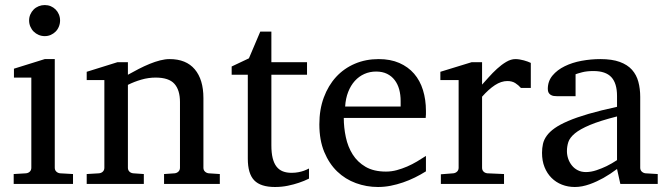

<svg xmlns="http://www.w3.org/2000/svg" viewBox="-20 -728 2640 760"><path d="M34.2 0V-39.1L83 -42Q92.3 -43 98.1 -48.8Q104 -54.7 104 -64V-420.9H35.2V-456.1L157.2 -494.1H196.8V-64Q196.8 -54.7 202.9 -48.8Q209 -43 217.8 -42L269 -39.1V0ZM217.8 -647Q217.8 -634.3 213.1 -622.8Q208.5 -611.3 200.2 -603Q191.9 -594.7 180.9 -589.8Q169.9 -585 157.2 -585Q144.5 -585 133.1 -589.8Q121.6 -594.7 113.3 -603Q105 -611.3 100.1 -622.8Q95.2 -634.3 95.2 -647Q95.2 -659.7 100.1 -670.9Q105 -682.1 113.3 -690.4Q121.6 -698.7 133.1 -703.4Q144.5 -708 157.2 -708Q169.9 -708 180.9 -703.4Q191.9 -698.7 200.2 -690.4Q208.5 -682.1 213.1 -670.9Q217.8 -659.7 217.8 -647Z M629.4 0V-39.1L671.4 -42Q680.2 -43 686.3 -48.8Q692.4 -54.7 692.4 -64V-324.2Q692.4 -371.6 670.4 -396.2Q648.4 -420.9 596.2 -420.9Q567.4 -420.9 539.6 -412.8Q511.7 -404.8 486.3 -392.1V-64Q486.3 -54.7 492.2 -48.8Q498 -43 507.3 -42L549.3 -39.1V0H323.2V-39.1L372.1 -42Q381.3 -43 387.2 -48.8Q393.1 -54.7 393.1 -64V-411.1H323.2V-443.8L445.3 -481.9H486.3V-432.1Q507.3 -443.8 529.1 -455.1Q550.8 -466.3 572.3 -475.1Q593.8 -483.9 613.8 -489Q633.8 -494.1 651.4 -494.1Q716.8 -494.1 751 -453.6Q785.2 -413.1 785.2 -339.8V-64Q785.2 -54.7 791.3 -48.8Q797.4 -43 806.2 -42L850.1 -39.1V0Z M1203.1 -21Q1184.6 -11.7 1162.6 -4.4Q1144 2 1119.6 7.1Q1095.2 12.2 1068.4 12.2Q1011.7 12.2 986.3 -14.2Q960.9 -40.5 960.9 -100.1V-432.1H897V-464.8L965.3 -497.1L1010.3 -603H1054.2V-481.9H1195.3V-432.1H1054.2V-152.8Q1054.2 -123 1059.3 -102.3Q1064.5 -81.5 1074.5 -68.6Q1084.5 -55.7 1099.4 -49.8Q1114.3 -43.9 1134.3 -43.9Q1148.9 -43.9 1161.4 -46.4Q1173.8 -48.8 1183.1 -52.2Q1193.8 -56.2 1203.1 -61Z M1666 -49.8Q1645 -36.6 1622.3 -25.4Q1599.6 -14.2 1575.4 -5.9Q1551.3 2.4 1526.4 7.3Q1501.5 12.2 1476.1 12.2Q1430.7 12.2 1388.7 -3.2Q1346.7 -18.6 1314.7 -49.3Q1282.7 -80.1 1263.4 -126.7Q1244.1 -173.3 1244.1 -235.8Q1244.1 -294.4 1261.7 -342Q1279.3 -389.6 1310.5 -423.6Q1341.8 -457.5 1384.8 -475.8Q1427.7 -494.1 1479 -494.1Q1525.4 -494.1 1560.5 -478.8Q1595.7 -463.4 1619.1 -436.3Q1642.6 -409.2 1654.3 -371.3Q1666 -333.5 1666 -289.1V-275.9Q1666 -268.1 1665 -261.2H1340.8Q1340.8 -223.1 1348.9 -185.1Q1356.9 -147 1376 -116.7Q1395 -86.4 1427.2 -67.6Q1459.5 -48.8 1507.8 -48.8Q1529.3 -48.8 1550.3 -54.4Q1571.3 -60.1 1591.6 -68.8Q1611.8 -77.6 1630.4 -88.6Q1648.9 -99.6 1666 -110.8ZM1565.9 -328.1Q1565.9 -353 1560.1 -374.3Q1554.2 -395.5 1542.2 -411.1Q1530.3 -426.8 1512 -435.8Q1493.7 -444.8 1468.8 -444.8Q1443.8 -444.8 1422.4 -435.3Q1400.9 -425.8 1384.5 -407.7Q1368.2 -389.6 1358.2 -364Q1348.1 -338.4 1346.2 -306.2H1565.9Z M2042 -379.9Q2032.2 -391.1 2019.5 -399.2Q2006.8 -407.2 1988.3 -407.2Q1963.9 -407.2 1939 -390.9Q1914.1 -374.5 1888.2 -345.2V-64Q1888.2 -54.7 1894 -48.8Q1899.9 -43 1909.2 -42L1975.1 -39.1V0H1725.1V-38.1L1774.4 -42Q1783.2 -43 1789.3 -48.8Q1795.4 -54.7 1795.4 -64V-411.1H1723.1V-443.8L1847.2 -481.9H1888.2V-393.1Q1898.9 -404.8 1914.3 -422.1Q1929.7 -439.5 1947.3 -455.6Q1964.8 -471.7 1983.6 -482.9Q2002.4 -494.1 2020 -494.1Q2027.8 -494.1 2036.6 -492.7Q2045.4 -491.2 2053.7 -489Q2062 -486.8 2069.1 -484.1Q2076.2 -481.4 2081.1 -479V-379.9Z M2422.4 -267.1Q2355 -250 2315.4 -233.4Q2275.9 -216.8 2255.6 -200Q2235.4 -183.1 2229.7 -165.8Q2224.1 -148.4 2224.1 -129.9Q2224.1 -114.3 2229.2 -99.4Q2234.4 -84.5 2243.9 -72.8Q2253.4 -61 2267.3 -54Q2281.2 -46.9 2299.3 -46.9Q2319.3 -46.9 2341.1 -54.2Q2362.8 -61.5 2380.9 -70.3Q2401.9 -80.6 2422.4 -94.2ZM2435.5 0 2422.4 -59.1Q2396 -39.1 2368.2 -23.4Q2356 -16.6 2342.3 -10.3Q2328.6 -3.9 2314.2 1.2Q2299.8 6.3 2284.9 9.3Q2270 12.2 2255.4 12.2Q2228 12.2 2204.3 2.9Q2180.7 -6.3 2163.1 -23.9Q2145.5 -41.5 2135.5 -66.4Q2125.5 -91.3 2125.5 -123Q2125.5 -141.6 2129.2 -158.2Q2132.8 -174.8 2144 -190.4Q2155.3 -206.1 2175.5 -220.5Q2195.8 -234.9 2228.8 -249Q2261.7 -263.2 2309.3 -277.1Q2356.9 -291 2422.4 -305.2V-348.1Q2422.4 -398.4 2399.9 -422.6Q2377.4 -446.8 2329.1 -446.8Q2302.7 -446.8 2284.2 -441.9Q2265.6 -437 2258.3 -434.1V-347.2H2185.5Q2178.7 -347.2 2172.1 -348.1Q2165.5 -349.1 2160.2 -352.3Q2154.8 -355.5 2151.6 -361.1Q2148.4 -366.7 2148.4 -376Q2148.4 -406.7 2167 -429Q2185.5 -451.2 2215.3 -465.8Q2245.1 -480.5 2282.2 -487.3Q2319.3 -494.1 2356.4 -494.1Q2402.8 -494.1 2433.3 -482.9Q2463.9 -471.7 2481.7 -451.7Q2499.5 -431.6 2506.8 -404.3Q2514.2 -377 2514.2 -344.2V-64Q2514.2 -54.7 2520.3 -48.8Q2526.4 -43 2535.2 -42L2583.5 -39.1V0Z"/></svg>

Font: BabelStone Ogham Stemless
Style: Regular
Weight: 400
Designer: Andrew West
Foundry: BabelStone
Version: Version 2.02 March 14, 2022